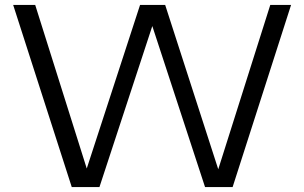

<svg xmlns="http://www.w3.org/2000/svg" viewBox="-20 -760 1236 780"><path d="M271.5 0 33.5 -740H123L342 -45H322.5L549 -740H651L875.5 -45H858L1078 -740H1162.5L925 0H813L586.5 -691.5H611L384 0Z"/></svg>

Font: Encode Sans SC Expanded
Style: Regular
Weight: 400
Width: 7
Designer: Multiple Designers
Foundry: Impallari Type
Version: Version 3.002